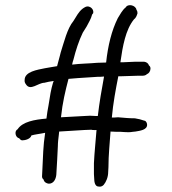

<svg xmlns="http://www.w3.org/2000/svg" viewBox="-20 -703 663 740"><path d="M48 -205C34 -198 39 -173 54 -170C57 -166 60 -163 65 -162C78 -162 98 -168 101 -181C114 -185 135 -187 153 -191H154C146 -139 146 -101 143 -43L142 -23C142 -18 144 -14 148 -11C150 -1 159 4 168 5C186 5 195 -11 197 -29C200 -72 201 -103 203 -140C203 -154 205 -169 207 -186L208 -196C238 -198 275 -200 306 -202C315 -202 323 -203 332 -203C334 -202 337 -202 339 -202C343 -202 348 -201 352 -202C349 -161 344 -117 342 -74V-32L343 -16C343 -2 346 16 360 16C368 18 376 14 380 9C389 -2 397 -20 397 -41C397 -47 398 -53 398 -59C398 -105 403 -152 406 -196C419 -195 432 -195 444 -195C449 -195 454 -194 459 -194C470 -193 481 -193 492 -195C496 -195 499 -196 502 -196C519 -199 547 -202 547 -222C547 -228 543 -238 536 -238C525 -242 513 -245 500 -247C476 -247 460 -249 435 -251C430 -251 425 -250 420 -250H411C416 -305 426 -359 436 -409H444C466 -410 487 -410 508 -411H525C535 -411 541 -412 546 -417C554 -420 560 -429 560 -439C560 -444 558 -448 554 -451C552 -459 544 -464 536 -465H499C484 -464 469 -464 454 -463H444C453 -526 464 -588 496 -628C504 -634 507 -642 510 -652C510 -657 509 -661 506 -665C504 -682 474 -691 464 -674C452 -665 442 -646 434 -633C410 -585 396 -527 389 -462C378 -462 366 -461 355 -461C323 -458 289 -458 258 -454C259 -461 261 -467 263 -473C272 -509 284 -546 299 -577L314 -601C321 -615 331 -630 335 -647L339 -652C342 -663 334 -674 324 -677C314 -681 305 -674 299 -670C282 -657 275 -640 263 -622C239 -593 227 -541 214 -501L211 -489C208 -476 203 -461 200 -448C184 -445 168 -443 153 -440C124 -434 75 -427 75 -395C74 -389 76 -383 80 -378C97 -351 127 -384 151 -384C161 -387 174 -389 187 -391C186 -389 185 -386 184 -383C177 -360 172 -331 167 -297C164 -281 161 -264 159 -246C113 -242 67 -234 48 -205ZM215 -251C221 -308 232 -353 244 -399L280 -402C306 -404 332 -405 357 -407C365 -407 372 -407 381 -408C372 -359 363 -308 357 -256H348C342 -256 335 -257 327 -257C321 -257 314 -256 307 -256C278 -254 245 -253 215 -251Z"/></svg>

Font: Scribbler
Style: Regular
Weight: 400
Designer: Mew Too
Foundry: Cannot Into Space Fonts
Version: Version 1.001